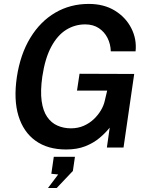

<svg xmlns="http://www.w3.org/2000/svg" viewBox="-20 -753 768 980"><path d="M317.5 10Q223.5 10 161.5 -34.5Q99.5 -79 74.2 -161.8Q49 -244.5 66 -359.5Q83.5 -475.5 134.5 -559.5Q185.5 -643.5 262 -688.2Q338.5 -733 433 -733Q510.5 -733 566.2 -698.8Q622 -664.5 650.2 -609Q678.5 -553.5 672 -491H545.5Q544.5 -528 528.8 -559.2Q513 -590.5 484.2 -609.5Q455.5 -628.5 414.5 -628.5Q362.5 -628.5 318 -601Q273.5 -573.5 241.8 -514.8Q210 -456 196 -362.5Q185.5 -288.5 192.5 -237.8Q199.5 -187 220.8 -156.2Q242 -125.5 273.5 -111.8Q305 -98 342 -98Q378 -98 407.5 -111Q437 -124 459 -145Q481 -166 495.2 -190.2Q509.5 -214.5 514.5 -237.5L527 -290.5H373L386 -376.5L665 -375.5L610.5 0H525.5L540 -101.5Q518 -74 487.5 -48.5Q457 -23 415.2 -6.5Q373.5 10 317.5 10ZM225 206.5 277 137.5 242 134 254.5 47.5H362.5L352 119.5L269.5 206.5Z"/></svg>

Font: Public Sans Thin SemiBold
Style: Italic
Weight: 600
Italic angle: -8°
Version: Version 2.001